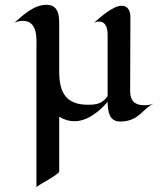

<svg xmlns="http://www.w3.org/2000/svg" viewBox="-20 -499 686 801"><path d="M623 -67C609 -62 595 -60 581 -60C541 -60 523 -80 523 -118C523 -222 524 -325 524 -428C524 -452 515 -475 487 -475C452 -475 398 -427 372 -404C378 -407 386 -409 394 -409C423 -409 429 -377 429 -354V-98C407 -67 384 -62 347 -62C255 -62 227 -113 227 -201C227 -260 227 -319 227 -378C227 -419 232 -479 174 -479C122 -479 77 -437 40 -404C51 -409 62 -412 74 -412C140 -412 132 -337 132 -291V282C135 275 227 229 227 216V-12C311 39 386 -25 429 -74C430 -35 434 8 482 8C562 8 579 -52 623 -67Z"/></svg>

Font: Fondamento
Style: Regular
Weight: 400
Designer: Astigmatic (AOETI)
Foundry: Astigmatic (AOETI)
Version: Version 1.001